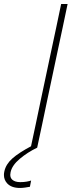

<svg xmlns="http://www.w3.org/2000/svg" viewBox="-94 -733 366 953"><path d="M58.5 0Q71.5 -61 83.5 -117Q95 -173 109 -238.5L158.5 -472Q173 -539.5 185 -596.2Q197 -653 209.5 -713H241.5Q229 -653 217 -596.2Q205 -539.5 190.5 -472L141 -238.5Q127 -173 115.5 -117Q103.5 -61 90.5 0ZM5.5 200Q-38 200 -59 176.5Q-74.5 159 -74.5 135.5Q-74.5 127 -72.5 118Q-65 82.5 -33 53.8Q-1 25 65.5 -10L67.5 -20H83.5L90.5 0Q42.5 23 4 55.5Q-34.5 88 -41.5 122Q-43 128.5 -43 134.5Q-43 150 -33 159Q-19.5 171 6.5 171Q24 171 38.2 168.5Q52.5 166 60.5 163L54.5 194Q45 196 30.5 198Q16 200 5.5 200Z"/></svg>

Font: Heraclito Thin
Style: Italic
Weight: 100
Italic angle: -12°
Designer: Kostas Bartsokas (font) & Cristiano Sobral (main changes)
Foundry: Kostas Bartsokas (font) & Cristiano Sobral (main changes)
Version: Version 1.00;July 8, 2020;FontCreator 13.0.0.2655 64-bit